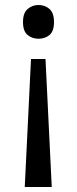

<svg xmlns="http://www.w3.org/2000/svg" viewBox="-20 -566 309 768"><path d="M196 -478Q196 -441 178 -426Q160 -411 134 -411Q109 -411 90.5 -426Q72 -441 72 -478Q72 -514 90.5 -530Q109 -546 134 -546Q160 -546 178 -530Q196 -514 196 -478ZM104 -330H162L187 182H79Z"/></svg>

Font: Noto Sans Imperial Aramaic
Style: Regular
Weight: 400
Designer: Monotype Design Team
Foundry: Monotype Imaging Inc.
Version: Version 2.001; ttfautohint (v1.8.4.7-5d5b)